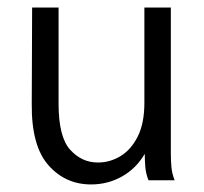

<svg xmlns="http://www.w3.org/2000/svg" viewBox="-20 -477 540 508"><path d="M221 11Q153 11 108 -40Q63 -91 64 -202L65 -457H135V-202Q135 -115 165.5 -81Q196 -47 239 -47Q271 -47 299 -64Q327 -81 344.5 -116Q362 -151 362 -205V-457H432V-71Q432 -53 433.5 -35.5Q435 -18 442 0H373Q366 -17 364.5 -35Q363 -53 363 -70Q341 -32 303.5 -10.5Q266 11 221 11Z"/></svg>

Font: Inconsolata Nerd Font Mono
Style: Regular
Weight: 400
Monospace: yes
Designer: Raph Levien, Cyreal, Brenton Simpson
Foundry: Raph Levien, Cyreal, Google
Version: Version 3.000; ttfautohint (v1.8.3);Nerd Fonts 3.0.2